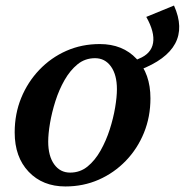

<svg xmlns="http://www.w3.org/2000/svg" viewBox="-20 -660 667 693"><path d="M216 13Q134 13 83.5 -40Q33 -93 33 -182Q33 -249 56.5 -306.5Q80 -364 122 -408Q164 -452 219.5 -476.5Q275 -501 340 -501Q423 -501 473 -447.5Q523 -394 523 -305Q523 -238 499.5 -180.5Q476 -123 434 -79.5Q392 -36 336.5 -11.5Q281 13 216 13ZM233 -37Q269 -37 296 -59Q323 -81 343 -116.5Q363 -152 376 -192.5Q389 -233 395.5 -271.5Q402 -310 402 -338Q402 -390 380.5 -420Q359 -450 323 -450Q287 -450 260 -428Q233 -406 213 -371Q193 -336 180 -295Q167 -254 160.5 -215.5Q154 -177 154 -149Q154 -97 175.5 -67Q197 -37 233 -37ZM508 -599 608 -640Q679 -482 483 -407L431 -387V-426L481 -448Q526 -466 532.5 -505Q539 -544 508 -599Z"/></svg>

Font: Platypi Medium
Style: Italic
Weight: 500
Italic angle: -13°
Designer: David Sargent
Foundry: Bolt Cutter Type
Version: Version 1.200; ttfautohint (v1.8.4.7-5d5b)